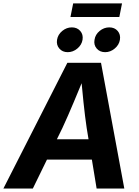

<svg xmlns="http://www.w3.org/2000/svg" viewBox="-43 -1091 806 1111"><path d="M-23.4 0 346.7 -727.5H541.5L676.3 0H516.1L458.5 -351.1Q448.7 -417.5 440.2 -498.5Q431.6 -579.6 422.9 -674.8H456.5Q418 -581.5 384 -500.5Q350.1 -419.4 318.4 -351.1L147 0ZM160.6 -167.5 179.7 -285.2H566.9L547.9 -167.5ZM565.4 -789.1Q534.7 -789.1 516.6 -810.1Q498.5 -831.1 503.9 -860.8Q508.3 -891.1 533.4 -911.9Q558.6 -932.6 589.4 -932.6Q620.1 -932.6 637.9 -911.9Q655.8 -891.1 650.9 -860.8Q646 -831.1 620.8 -810.1Q595.7 -789.1 565.4 -789.1ZM348.6 -789.1Q318.4 -789.1 300.3 -810.1Q282.2 -831.1 287.1 -860.8Q292 -891.1 317.1 -911.9Q342.3 -932.6 372.6 -932.6Q403.3 -932.6 421.4 -911.9Q439.5 -891.1 434.6 -860.8Q429.7 -831.1 404.5 -810.1Q379.4 -789.1 348.6 -789.1ZM663.1 -1071.3 647.5 -992.7H364.7L380.4 -1071.3Z"/></svg>

Font: Inter 16pt
Style: Bold Italic
Weight: 700
Italic angle: -9.3988°
Version: Version 4.001;git-66647c0bb